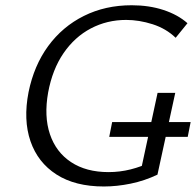

<svg xmlns="http://www.w3.org/2000/svg" viewBox="-20 -687 732 717"><path d="M368 9.4Q260.6 9.4 190.9 -35.4Q121.2 -80.1 93.8 -159.8Q66.5 -239.5 86.6 -342.8Q106.8 -442.2 160 -515Q213.3 -587.7 293.2 -627.5Q373.1 -667.4 471.7 -667.4Q536.8 -667.4 590.6 -649.7Q644.4 -632 680.1 -600.3L636 -545.9Q600.2 -580.4 549.9 -596.5Q499.6 -612.6 451.1 -612.6Q379.8 -612.6 319.4 -580.9Q258.9 -549.1 217.3 -488.5Q175.7 -427.8 159.8 -341.9Q143.9 -252.8 166.5 -185.7Q189.2 -118.6 245.5 -81.5Q301.8 -44.3 385.4 -44.3Q427.3 -44.3 467.7 -54.4Q508.1 -64.5 546.7 -83.6L503 -36.5L568.5 -340.3H634.5L568 -34.8Q519.7 -11.8 468 -1.2Q416.3 9.4 368 9.4ZM387.9 -175.8 398.8 -231.1H691.9L681 -175.8Z"/></svg>

Font: Ysabeau
Style: Bold Italic
Weight: 700
Italic angle: -12°
Designer: Christian Thalmann (Catharsis Fonts)
Version: Version 2.002